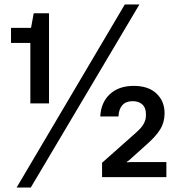

<svg xmlns="http://www.w3.org/2000/svg" viewBox="-20 -788 796 854"><path d="M115 -328V-597H29V-664H118L130 -729H198V-328ZM54 46 535 -768H600L117 46ZM434 0V-64L585 -198Q610 -220 619.5 -238Q629 -256 629 -272V-282Q629 -309 613 -323.5Q597 -338 570 -338Q540 -338 524 -320Q508 -302 507 -270H426Q429 -332 468.5 -369Q508 -406 575 -406Q640 -406 676 -372Q712 -338 712 -284Q712 -244 692.5 -212.5Q673 -181 633 -146L554 -75L544 -68V-66L560 -67H720V0Z"/></svg>

Font: Hubot Sans
Style: Regular
Weight: 400
Designer: Deni Anggara
Foundry: GitHub, Inc., Subsidiary of Microsoft Corporation
Version: Version 2.000